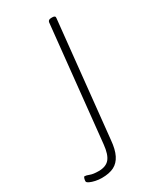

<svg xmlns="http://www.w3.org/2000/svg" viewBox="-254 -588 718 863"><g transform="rotate(-30 105.5 -156.5)"><path d="M7 212Q-9 212 -25.5 208.5Q-42 205 -53.5 199.5Q-65 194 -65 188Q-65 185 -64.5 181.5Q-64 178 -63 174.5Q-62 171 -60.5 168.5Q-59 166 -57 166Q-49 166 -33.5 172Q-18 178 10 178Q48 178 66 156.5Q84 135 89 85L151 -513Q153 -525 169 -525H175Q183 -525 186.5 -522Q190 -519 189 -513L127 85Q123 131 109 159Q95 187 70.5 199.5Q46 212 7 212Z"/></g></svg>

Font: Asap Thin
Style: Italic
Weight: 250
Italic angle: -6°
Designer: Pablo Cosgaya
Foundry: Omnibus-Type
Version: Version 3.001